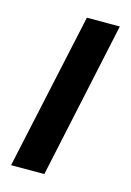

<svg xmlns="http://www.w3.org/2000/svg" viewBox="-86 -550 406 597"><g transform="rotate(15 117.5 -252.0)"><path d="M225 -504 117 0H10L119 -504Z"/></g></svg>

Font: Rosa Sans Medium
Style: Italic
Weight: 500
Italic angle: -12°
Designer: Pentagram / MCKL
Foundry: Pentagram / MCKL
Version: Version 1.005;September 16, 2019;FontCreator 11.5.0.2425 64-